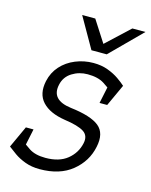

<svg xmlns="http://www.w3.org/2000/svg" viewBox="-108 -771 669 850"><g transform="rotate(15 226.0 -346.0)"><path d="M156 8 168 -47Q231 -47 268 -77Q305 -107 315 -153Q323 -189 297 -206Q271 -223 207 -232L220 -290Q314 -279 351.5 -248.5Q389 -218 375 -153Q361 -84 304.5 -38Q248 8 156 8ZM266 -508 254 -453Q215 -453 183 -433Q151 -413 143 -376Q126 -302 220 -290L207 -232Q137 -243 103.5 -279Q70 -315 83 -376Q92 -417 118.5 -446.5Q145 -476 184 -492Q223 -508 266 -508ZM4 -55 48 -99Q65 -84 93 -65.5Q121 -47 168 -47L156 8Q119 8 89.5 -3Q60 -14 39 -29Q18 -44 4 -55ZM374 -402Q358 -417 329.5 -435Q301 -453 254 -453L266 -508Q303 -508 332.5 -497Q362 -486 383.5 -471Q405 -456 418 -444ZM85 -155 64 -55H4L50 -155ZM337 -344 358 -444H418L372 -344ZM242 -560 392 -700H452L312 -560ZM312 -560H242L162 -700H222Z"/></g></svg>

Font: Epunda Slab Light
Style: Italic
Weight: 300
Italic angle: -12°
Designer: Simon Atzbach
Foundry: typofactur
Version: Version 1.102